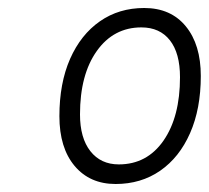

<svg xmlns="http://www.w3.org/2000/svg" viewBox="-20 -732 522 480"><path d="M269 -272Q204.5 -272 166.5 -317.2Q128.5 -362.5 128.5 -441.5Q128.5 -524 155.2 -584.8Q182 -645.5 229.8 -678.8Q277.5 -712 340.5 -712Q407 -712 444.5 -666.2Q482 -620.5 482 -542Q482 -460 455.2 -399.2Q428.5 -338.5 380.5 -305.2Q332.5 -272 269 -272ZM277 -321Q347.5 -321 388.8 -380.5Q430 -440 430 -539Q430 -599 404.8 -631.2Q379.5 -663.5 333.5 -663.5Q264 -663.5 222 -604.5Q180 -545.5 180 -446Q180 -387 206 -354Q232 -321 277 -321Z"/></svg>

Font: Overpass ExtraLight
Style: Italic
Weight: 250
Italic angle: -10°
Designer: Delve Withrington, Dave Bailey, Thomas Jockin
Foundry: Delve Fonts LLC
Version: Version 4.000